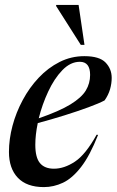

<svg xmlns="http://www.w3.org/2000/svg" viewBox="-20 -752 476 783"><path d="M380 -202Q346.5 -117 310.5 -70.8Q274.5 -24.5 236.8 -6.8Q199 11 159 11Q89 11 52.8 -27Q16.5 -65 16.5 -132.5Q16.5 -184.5 31 -239Q45.5 -293.5 72.8 -344.2Q100 -395 138 -435.2Q176 -475.5 223 -499.2Q270 -523 324 -523Q385.5 -523 410.5 -497Q435.5 -471 435.5 -434.5Q435.5 -411.5 428.8 -388Q422 -364.5 406.5 -342.5Q384 -330.5 340.5 -314.5Q297 -298.5 242.8 -281.5Q188.5 -264.5 134 -250Q124 -202 124 -161.5Q124 -109.5 143 -86.8Q162 -64 200 -64Q242 -64 285.5 -92.8Q329 -121.5 374 -202.5ZM305.5 -500Q267.5 -500 234.5 -466Q201.5 -432 176.8 -379Q152 -326 138 -269.5Q222 -298.5 267.2 -326.2Q312.5 -354 330 -383Q347.5 -412 347.5 -446.5Q347.5 -500 305.5 -500ZM324.5 -569H309.5L208.5 -728L209.5 -732H300.5Z"/></svg>

Font: Newsreader Display Medium
Style: Italic
Weight: 500
Italic angle: -17°
Designer: Hugues Gentile
Foundry: Production Type
Version: Version 1.001